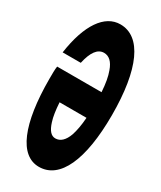

<svg xmlns="http://www.w3.org/2000/svg" viewBox="-211 -891 821 982"><g transform="rotate(30 200.0 -400.0)"><path d="M22 -471C19 -454 19 -424 19 -396C19 -131 82 20 197 20C320 20 389 -131 389 -396C389 -667 319 -820 195 -820C103 -820 35 -723 10 -548H117C132 -617 158 -652 195 -652C225 -652 248 -631 263 -588C274 -559 281 -520 284 -471ZM283 -319C280 -274 273 -238 264 -211C249 -169 226 -148 197 -148C172 -148 154 -169 141 -211C132 -238 127 -274 124 -319Z"/></g></svg>

Font: Yard Headline
Style: Regular
Weight: 400
Monospace: yes
Designer: Roman Shamin
Foundry: Evil Martians
Version: Version 1.000